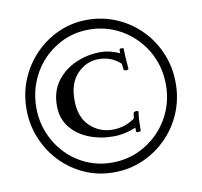

<svg xmlns="http://www.w3.org/2000/svg" viewBox="-77 -754 894 849"><g transform="rotate(-10 370.0 -329.5)"><path d="M705 -329Q705 -258 679 -196Q653 -134 606.5 -87Q560 -40 499 -13.5Q438 13 368 13Q299 13 238.5 -13.5Q178 -40 132.5 -87Q87 -134 61 -196Q35 -258 35 -328Q35 -399 60.5 -461Q86 -523 132 -570.5Q178 -618 238 -645Q298 -672 367 -672Q437 -672 498.5 -645.5Q560 -619 606.5 -572Q653 -525 679 -462.5Q705 -400 705 -329ZM661 -329Q661 -392 638.5 -446Q616 -500 575.5 -541Q535 -582 482 -605Q429 -628 367 -628Q306 -628 254 -604.5Q202 -581 162.5 -540Q123 -499 101 -444.5Q79 -390 79 -328Q79 -267 101 -213Q123 -159 162.5 -118Q202 -77 254.5 -54Q307 -31 368 -31Q429 -31 482 -54Q535 -77 575.5 -118Q616 -159 638.5 -213Q661 -267 661 -329ZM170 -320Q170 -386 203.5 -430.5Q237 -475 289.5 -498Q342 -521 399 -521Q425 -521 447 -515Q469 -509 486 -501V-517Q486 -519 489 -520.5Q492 -522 494 -522Q498 -522 501.5 -521Q505 -520 505 -517Q505 -497 506.5 -472.5Q508 -448 510 -428Q511 -426 507.5 -424Q504 -422 500 -422Q490 -422 488 -428L485 -454Q463 -474 439 -483Q415 -492 387 -492Q332 -492 291.5 -450.5Q251 -409 251 -333Q251 -255 293.5 -214.5Q336 -174 396 -174Q450 -174 495 -206L499 -231Q500 -234 504.5 -235.5Q509 -237 513 -237Q521 -237 521 -231Q518 -217 517 -192.5Q516 -168 516 -148Q516 -146 511.5 -145Q507 -144 504 -144Q495 -144 495 -148V-165Q470 -155 444.5 -149.5Q419 -144 393 -144Q334 -144 283 -164.5Q232 -185 201 -224.5Q170 -264 170 -320Z"/></g></svg>

Font: Sedan SC
Style: Regular
Weight: 400
Designer: Sebastian Salazar
Foundry: Sebastian Salazar
Version: Version 1.100; ttfautohint (v1.8.4.7-5d5b)